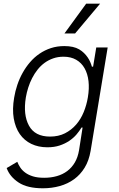

<svg xmlns="http://www.w3.org/2000/svg" viewBox="-20 -802 641 1038"><path d="M16 106.5 73.5 72.8Q79.5 88.4 89.7 103.7Q99.8 119 116.7 131.4Q133.5 143.8 158.4 151.5Q183.2 159.1 218.8 159.1Q255.7 159.1 287.5 150Q319.2 141 343.8 122.5Q368.3 104 384.6 76.2Q400.9 48.3 407.3 10.3L426.5 -112.6H420.8Q409.8 -94.1 393.5 -74.9Q377.1 -55.8 354.4 -40.5Q331.7 -25.2 302.4 -15.4Q273.1 -5.7 236.2 -5.7Q187.5 -5.7 149.3 -24.1Q111.2 -42.6 87 -77.2Q62.9 -111.9 54.3 -161.8Q45.8 -211.6 56.5 -274.1Q62.1 -308.9 73.7 -343.2Q85.2 -377.5 102.5 -408.4Q119.7 -439.3 142.4 -465.7Q165.1 -492.2 193.4 -511.5Q221.6 -530.9 255.1 -541.9Q288.7 -552.9 327.8 -552.9Q377.8 -552.9 408 -535.2Q422.9 -526.3 434.3 -515.1Q445.7 -503.9 454 -491.7Q462.4 -479.4 467.9 -466.6Q473.4 -453.8 476.9 -441.4H483.3L500.4 -545.5H562.1L469.8 14.2Q460.9 66.4 437.7 104.4Q414.4 142.4 380.3 167.1Q346.2 191.8 303.3 203.8Q260.3 215.9 212 215.9Q127.8 215.9 80.6 184.7Q32.7 153.1 16 106.5ZM136.7 -122.5Q169 -63.6 250.4 -63.6Q296.2 -63.6 331.1 -81.3Q366.1 -99.1 391.5 -128.4Q416.9 -157.7 432.5 -196Q448.2 -234.4 454.9 -275.2Q463.1 -323.2 458.5 -363.5Q453.8 -403.8 437.1 -433.1Q420.5 -462.4 391.9 -478.9Q363.3 -495.4 323.5 -495.4Q293.3 -495.4 267.8 -486.5Q242.2 -477.6 221.1 -462.2Q199.9 -446.7 183.2 -425.6Q166.5 -404.5 153.9 -380Q141.3 -355.5 132.8 -328.8Q124.3 -302.2 119.7 -275.2Q104.4 -181.5 136.7 -122.5ZM328.5 -621.1 446 -782.3H521.3L386 -621.1Z"/></svg>

Font: Inter P Light
Style: Italic
Weight: 300
Italic angle: 9.39999°
Designer: Rasmus Andersson
Foundry: rsms
Version: Version 3.018;git-588b23468